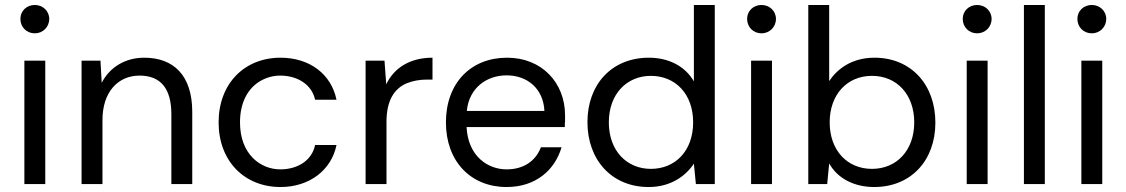

<svg xmlns="http://www.w3.org/2000/svg" viewBox="-20 -740 4529 772"><path d="M120 -606C152 -606 178 -631 178 -664C178 -696 152 -720 120 -720C87 -720 62 -696 62 -664C62 -631 87 -606 120 -606ZM162 0V-496H78V0Z M392 0V-257C392 -372 456 -436 541 -436C626 -436 669 -384 669 -281V0H753V-290C753 -438 677 -508 560 -508C484 -508 421 -470 389 -407L384 -496H308V0Z M1108 12C1225 12 1313 -57 1333 -157H1247C1234 -94 1176 -59 1107 -59C1028 -59 945 -119 945 -248C945 -331 979 -387 1028 -415C1053 -429 1079 -436 1107 -436C1176 -436 1234 -400 1247 -339H1333C1312 -442 1225 -508 1108 -508C963 -508 859 -404 859 -248C859 -92 963 12 1108 12Z M1534 0V-250C1534 -337 1566 -384 1615 -405C1640 -415 1667 -420 1696 -420H1719V-508C1627 -508 1564 -466 1533 -401L1526 -496H1450V0Z M2017 12C2134 12 2211 -56 2238 -148H2155C2134 -93 2086 -59 2017 -59C1942 -59 1862 -111 1856 -229H2251C2251 -238 2251 -247 2252 -254C2252 -261 2252 -269 2252 -276C2252 -408 2158 -508 2019 -508C1872 -508 1773 -405 1773 -248C1773 -91 1873 12 2017 12ZM2017 -437C2101 -437 2165 -383 2169 -294H1857C1866 -387 1937 -437 2017 -437Z M2588 12C2679 12 2738 -34 2770 -82L2778 0H2854V-720H2770V-413C2735 -473 2670 -508 2589 -508C2440 -508 2342 -401 2342 -249C2342 -97 2440 12 2588 12ZM2597 -61C2501 -61 2428 -133 2428 -248C2428 -363 2501 -435 2597 -435C2695 -435 2767 -363 2767 -248C2767 -133 2695 -61 2597 -61Z M3042 -606C3074 -606 3100 -631 3100 -664C3100 -696 3074 -720 3042 -720C3009 -720 2984 -696 2984 -664C2984 -631 3009 -606 3042 -606ZM3084 0V-496H3000V0Z M3495 12C3643 12 3741 -95 3741 -247C3741 -399 3644 -508 3496 -508C3404 -508 3346 -462 3314 -414V-720H3230V0H3306L3314 -83C3347 -23 3414 12 3495 12ZM3486 -61C3386 -61 3316 -136 3316 -248C3316 -360 3386 -435 3486 -435C3586 -435 3656 -360 3656 -248C3656 -136 3586 -61 3486 -61Z M3909 -606C3941 -606 3967 -631 3967 -664C3967 -696 3941 -720 3909 -720C3876 -720 3851 -696 3851 -664C3851 -631 3876 -606 3909 -606ZM3951 0V-496H3867V0Z M4181 0V-720H4097V0Z M4370 -606C4402 -606 4428 -631 4428 -664C4428 -696 4402 -720 4370 -720C4337 -720 4312 -696 4312 -664C4312 -631 4337 -606 4370 -606ZM4412 0V-496H4328V0Z"/></svg>

Font: Rootstock Sans Body
Style: Regular
Weight: 400
Designer: Colophon Foundry, Jonny Pinhorn
Foundry: Colophon Foundry
Version: Version 1.200;FEAKit 1.0